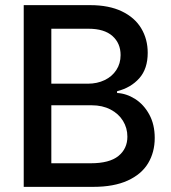

<svg xmlns="http://www.w3.org/2000/svg" viewBox="-20 -727 665 747"><path d="M72.3 -707H331.1Q403.8 -707 454.1 -682.9Q504.4 -658.7 529.5 -616.7Q554.7 -574.7 554.7 -521.5Q554.7 -459.5 522 -422.6Q489.3 -385.7 435.5 -372.1V-365.2Q472.2 -363.3 505.9 -341.8Q539.6 -320.3 560.8 -281.5Q582 -242.7 582 -190.4Q582 -134.8 556.2 -91.8Q530.3 -48.8 476.6 -24.4Q422.9 0 342.8 0H72.3ZM475.6 -195.3Q475.6 -229 458.5 -256.8Q441.4 -284.7 409.9 -301Q378.4 -317.4 336.9 -317.4H179.7V-91.8H333Q405.8 -91.8 440.7 -120.1Q475.6 -148.4 475.6 -195.3ZM449.2 -512.7Q449.2 -558.6 417.5 -586.9Q385.7 -615.2 324.2 -615.2H179.7V-401.4H322.3Q357.9 -401.4 387 -415.3Q416 -429.2 432.6 -454.6Q449.2 -480 449.2 -512.7Z"/></svg>

Font: Pretendard Medium
Style: Regular
Weight: 500
Designer: Base glyphs from Inter by Rasmus Andersson; Hangeul glyphs from Noto Sans CJK(Source Han Sans) by Jang Soo-young and Kan
Foundry: Kil Hyung-jin
Version: Version 1.309